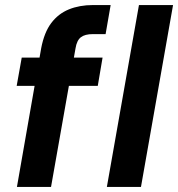

<svg xmlns="http://www.w3.org/2000/svg" viewBox="-20 -740 705 760"><path d="M47 0 143 -549Q155 -612 183 -649Q211 -686 253 -703Q295 -720 348 -720H418L398 -605H348Q316 -605 300 -592.5Q284 -580 279 -549L182 0ZM46 -400 66 -512H386L367 -400ZM403 0 530 -720H665L538 0Z"/></svg>

Font: DM Sans 12pt
Style: Bold Italic
Weight: 700
Italic angle: -10°
Version: Version 4.004;gftools[0.9.30]